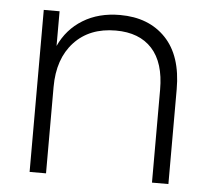

<svg xmlns="http://www.w3.org/2000/svg" viewBox="-46 -637 758 686"><g transform="rotate(5 333.0 -293.5)"><path d="M582.2 -340V0H523.3V-333.3Q523.3 -430 477.8 -480Q432.2 -530 347.8 -530Q253.3 -530 198.3 -470.6Q143.3 -411.1 143.3 -310V0H84.4V-581.1H141.1V-456.7Q168.9 -517.8 225 -552.2Q281.1 -586.7 357.8 -586.7Q461.1 -586.7 521.7 -523.3Q582.2 -460 582.2 -340Z"/></g></svg>

Font: Paperlogy 3 Light
Style: Regular
Weight: 300
Designer: redesigned by Lee Juim, glyphs from Gmarket Sans & Montserrat
Foundry: PT&
Version: Version 1.001